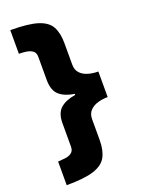

<svg xmlns="http://www.w3.org/2000/svg" viewBox="-165 -797 763 1038"><g transform="rotate(-20 216.5 -278.0)"><path d="M32 32Q52 31 73.5 28.5Q95 26 110 15Q125 4 125 -20V-155Q125 -212 155 -239Q185 -266 242 -275V-281Q187 -289 156 -316Q125 -343 125 -404V-536Q125 -561 110 -571.5Q95 -582 73.5 -585Q52 -588 32 -588V-724Q136 -724 190 -706.5Q244 -689 263.5 -652Q283 -615 283 -558V-434Q283 -404 300 -385.5Q317 -367 344.5 -359Q372 -351 403 -351V-204Q373 -204 345.5 -196Q318 -188 300.5 -169.5Q283 -151 283 -121V0Q283 58 263 95.5Q243 133 189 150.5Q135 168 32 168Z"/></g></svg>

Font: Noto Sans Cherokee Black
Style: Regular
Weight: 900
Designer: Monotype Design Team
Foundry: Monotype Imaging Inc.
Version: Version 2.001; ttfautohint (v1.8.4.7-5d5b)